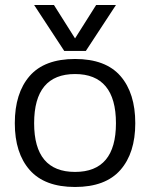

<svg xmlns="http://www.w3.org/2000/svg" viewBox="-20 -730 598 765"><path d="M116 -710H195L279 -577L363 -710H442L322 -527H236ZM39 -239Q39 -359 98 -427Q157 -495 279 -495Q401 -495 460 -427Q519 -359 519 -239Q519 -120 459.5 -52.5Q400 15 279 15Q158 15 98.5 -52.5Q39 -120 39 -239ZM442 -239Q442 -337 401 -386Q360 -435 279 -435Q116 -435 116 -239Q116 -45 279 -45Q442 -45 442 -239Z"/></svg>

Font: Pridi Light
Style: Regular
Weight: 300
Designer: Katatrad Team
Foundry: CadsonDemak
Version: Version 1.003